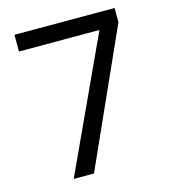

<svg xmlns="http://www.w3.org/2000/svg" viewBox="-107 -800 786 887"><g transform="rotate(-15 286.0 -357.0)"><path d="M136 0H233L523 -646V-714H44V-634H429Z"/></g></svg>

Font: Noto Sans Caucasian Albanian
Style: Regular
Weight: 400
Designer: Monotype Design Team
Foundry: Monotype Imaging Inc.
Version: Version 2.005